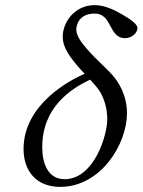

<svg xmlns="http://www.w3.org/2000/svg" viewBox="-20 -718 557 750"><path d="M72 -136C72 -51 121 12 215 12C375 12 476 -157 476 -275C476 -341 448 -398 405 -440L351 -493C301 -545 278 -575 278 -603C278 -615 285 -665 350 -665C419 -665 404 -569 468 -569C500 -569 517 -594 517 -608C517 -626 482 -647 458 -661C431 -677 391 -698 350 -698C273 -698 225 -633 225 -574C225 -534 249 -498 299 -442L311 -430C257 -407 72 -312 72 -136ZM232 -18C168 -18 145 -79 145 -143C145 -301 259 -372 332 -407L355 -381C384 -349 399 -298 399 -253C399 -188 347 -18 232 -18Z"/></svg>

Font: Libertinus Serif
Style: Italic
Weight: 400
Italic angle: -12°
Designer: Philipp H. Poll, Khaled Hosny
Foundry: Caleb Maclennan
Version: Version 7.050;RELEASE